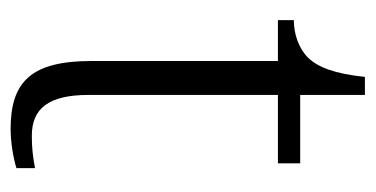

<svg xmlns="http://www.w3.org/2000/svg" viewBox="-193 -505 708 362"><g transform="rotate(90 161.0 -324.0)"><path d="M223 10C248 10 278 5 297 -1V-36C276 -32 259 -30 236 -30C185 -30 159 -61 159 -137V-494H288V-536H159V-658H125C119 -601 107 -570 89 -551C71 -533 44 -524 18 -524V-494H95V-143C95 -30 133 10 223 10Z"/></g></svg>

Font: Noto Serif Light
Style: Regular
Weight: 300
Designer: Monotype Design Team
Foundry: Monotype Imaging Inc.
Version: Version 2.013